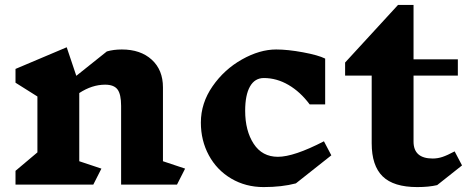

<svg xmlns="http://www.w3.org/2000/svg" viewBox="-20 -750 1909 780"><path d="M699 0H472V-320Q472 -367 457.5 -386.5Q443 -406 407 -406Q354 -406 302 -372V-95L392 -65L359 0H43V-56L132 -131V-358L43 -414V-470L251 -558L290 -442L414 -541Q441 -549 475 -549Q551 -549 596.5 -507.5Q642 -466 642 -395V-95L732 -65Z M1301 -512V-326H1238Q1200 -377 1152 -405Q1104 -433 1052 -433Q1015 -433 995.5 -398.5Q976 -364 976 -300Q976 -219 1010.5 -166Q1045 -113 1109 -113Q1174 -113 1296 -176L1326 -119L1182 -5Q1125 10 1051 10Q978 10 919.5 -24.5Q861 -59 828.5 -119Q796 -179 796 -252Q796 -331 843.5 -399.5Q891 -468 963 -508.5Q1035 -549 1102 -549Q1149 -549 1211 -537.5Q1273 -526 1301 -512Z M1756 2Q1722 10 1675 10Q1579 10 1534.5 -33.5Q1490 -77 1490 -168V-443H1382V-496L1597 -730H1660V-509H1840V-443H1660V-175Q1660 -106 1738 -106Q1758 -106 1777.5 -112.5Q1797 -119 1827 -135L1857 -78Z"/></svg>

Font: InknutAntiqua
Style: Bold
Weight: 700
Designer: Claus Eggers Srensen
Foundry: Claus Eggers Srensen
Version: Version 1.000; ttfautohint (v1.2) -l 7 -r 28 -G 50 -x 13 -D 